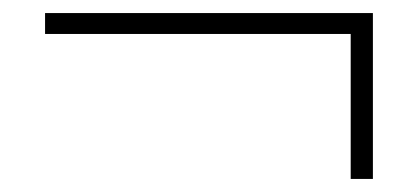

<svg xmlns="http://www.w3.org/2000/svg" viewBox="-20 -437 640 294"><path d="M517 -163V-385H49V-417H551V-163Z"/></svg>

Font: M PLUS Code Latin Expanded ExtraLight
Style: Regular
Weight: 250
Width: 7
Designer: Coji Morishita
Foundry: UNDERFOREST DESIGN
Version: Version 1.002; ttfautohint (v1.8.3)